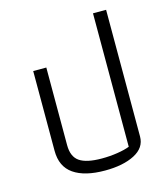

<svg xmlns="http://www.w3.org/2000/svg" viewBox="-107 -782 769 877"><g transform="rotate(-15 278.0 -344.0)"><path d="M82 -137V-514H144V-147Q144 -92 177 -69.5Q210 -47 282 -47Q320 -47 355.5 -52.5Q391 -58 414 -67V-698H476V-99Q476 -46 422 -18Q368 10 282 10Q186 10 134 -26Q82 -62 82 -137Z"/></g></svg>

Font: Athiti
Style: Regular
Weight: 400
Designer: CadsonDemak Team
Foundry: CadsonDemak
Version: Version 1.032